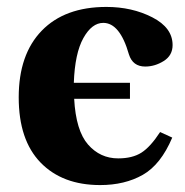

<svg xmlns="http://www.w3.org/2000/svg" viewBox="-20 -522 534 554"><path d="M34 -241Q34 -365 100.5 -433.5Q167 -502 287 -502Q361 -502 419.5 -472Q478 -442 478 -392Q478 -362 452.5 -346Q427 -330 399 -330Q363 -330 352 -365Q326 -456 278 -456Q245 -456 220.5 -412Q196 -368 193 -283H355V-237H194Q199 -145 234 -105Q269 -65 321 -65Q362 -65 388 -81.5Q414 -98 442 -141L477 -125Q444 -47 392 -17.5Q340 12 269 12Q160 12 97 -53Q34 -118 34 -241Z"/></svg>

Font: Heuristica
Style: Bold
Weight: 700
Version: Version 1.0.2